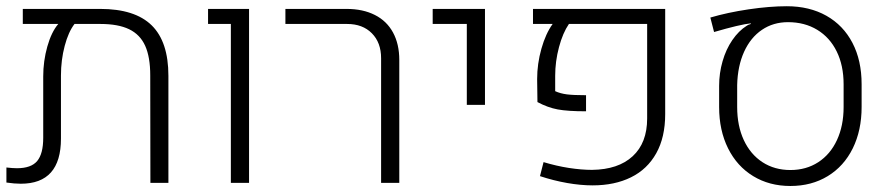

<svg xmlns="http://www.w3.org/2000/svg" viewBox="-20 -599 2909 629"><path d="M531.7 -350.6V0H472.7L472.2 -352.1Q472.2 -412.1 455.6 -449Q439 -485.8 403.1 -503.2Q367.2 -520.5 309.1 -520.5H224.1Q204.1 -494.6 191.9 -448.5Q179.7 -402.3 179.7 -351.6V-145Q179.7 2.9 48.3 2.9Q27.3 2.9 1 -1V-50.3Q21.5 -47.9 35.6 -47.9Q82 -47.9 101.8 -71.5Q121.6 -95.2 121.6 -147.5V-348.6Q121.6 -398.9 135 -446.5Q148.4 -494.1 170.9 -520.5H54.7V-569.8H308.1Q421.9 -569.8 476.8 -516.1Q531.7 -462.4 531.7 -350.6Z M736.3 -520.5H661.6V-569.8H795.9V0H736.3Z M1228.5 -408.2Q1228.5 -459.5 1198.2 -490Q1168 -520.5 1117.2 -520.5H915V-569.8H1115.2Q1168.9 -569.8 1208 -550Q1247.1 -530.3 1267.6 -492.4Q1288.1 -454.6 1288.1 -402.3V0H1228.5Z M1509.3 -520.5H1397.5V-569.8H1568.8V-255.4H1509.3Z M1749 -22 1760.7 -67.9Q1802.7 -55.2 1843.8 -48.8Q1884.8 -42.5 1919.4 -42.5Q2005.4 -43.5 2052.7 -87.2Q2100.1 -130.9 2100.1 -210.9V-520.5H1843.8Q1823.7 -491.2 1811.3 -444.6Q1798.8 -397.9 1798.8 -350.6V-300.3Q1815.9 -292.5 1837.4 -289.8Q1858.9 -287.1 1899.9 -287.1V-234.4Q1839.8 -234.4 1807.1 -240.5Q1774.4 -246.6 1740.7 -264.6L1739.7 -339.8Q1739.7 -390.1 1753.7 -439.5Q1767.6 -488.8 1790.5 -520.5H1726.1V-569.8H2159.2V-225.1Q2159.2 -149.4 2129.9 -96.9Q2100.6 -44.4 2047.1 -18.1Q1993.7 8.3 1921.4 8.3Q1882.3 8.3 1837.9 0.5Q1793.5 -7.3 1749 -22Z M2335.9 -248.5V-317.9Q2335.9 -359.4 2347.2 -398.4Q2358.4 -437.5 2379.2 -467.8Q2399.9 -498 2426.3 -514.6Q2429.7 -517.6 2439.9 -520.5L2439.5 -522.5Q2404.8 -519 2319.3 -494.1L2307.1 -541.5Q2363.3 -558.1 2432.4 -568.4Q2501.5 -578.6 2557.6 -578.6Q2631.8 -578.6 2687.3 -547.4Q2742.7 -516.1 2772.7 -458.5Q2802.7 -400.9 2802.7 -323.2V-248.5Q2802.7 -171.9 2773.7 -113Q2744.6 -54.2 2691.7 -22Q2638.7 10.3 2569.3 10.3Q2500.5 10.3 2447.5 -22Q2394.5 -54.2 2365.2 -113Q2335.9 -171.9 2335.9 -248.5ZM2743.7 -248.5V-322.8Q2743.7 -384.3 2721.2 -430.2Q2698.7 -476.1 2657.5 -501.2Q2616.2 -526.4 2561.5 -526.4Q2513.2 -526.4 2476.1 -501.2Q2439 -476.1 2417.7 -429.4Q2396.5 -382.8 2395 -320.3V-248.5Q2395 -187 2416.7 -140.1Q2438.5 -93.3 2478 -67.6Q2517.6 -42 2569.3 -42Q2621.1 -42 2660.6 -67.6Q2700.2 -93.3 2721.9 -140.1Q2743.7 -187 2743.7 -248.5Z"/></svg>

Font: Heebo Light
Style: Regular
Weight: 300
Designer: Oded Ezer
Foundry: Meir Sadan
Version: Version 2.001; ttfautohint (v1.5.14-ce02) -l 8 -r 50 -G 200 